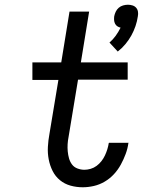

<svg xmlns="http://www.w3.org/2000/svg" viewBox="-20 -784 640 812"><path d="M478 -566 443 -604Q458 -617 469.5 -633Q481 -649 490 -667Q482 -669 476 -673Q470 -677 466.5 -684Q463 -691 462.5 -699Q462 -707 463 -715Q465 -725 469.5 -734.5Q474 -744 482 -751Q490 -758 500.5 -761Q511 -764 521 -764Q531 -764 540.5 -761Q550 -758 556 -751Q562 -744 563.5 -734.5Q565 -725 563 -715Q560 -694 553 -673.5Q546 -653 535.5 -634Q525 -615 510.5 -597.5Q496 -580 478 -566ZM330 8Q303 8 278 1Q253 -6 233.5 -22Q214 -38 202.5 -61Q191 -84 186 -110Q181 -136 182.5 -163Q184 -190 189 -217L227 -446H117V-520H239L274 -735H357L322 -520H520V-447H310L270 -205Q267 -190 266 -174.5Q265 -159 266.5 -143.5Q268 -128 272 -114Q276 -100 284.5 -88.5Q293 -77 307.5 -71.5Q322 -66 337 -66Q350 -66 363.5 -70Q377 -74 388.5 -82.5Q400 -91 409 -102.5Q418 -114 424 -127Q430 -140 434 -153Q438 -166 440 -179L441 -180H524L523 -179Q520 -156 511.5 -133Q503 -110 491 -88Q479 -66 462 -47.5Q445 -29 423 -16Q401 -3 377 2.5Q353 8 330 8Z"/></svg>

Font: Iosevka Extended Oblique
Style: Regular
Weight: 400
Width: 7
Italic angle: -9°
Monospace: yes
Designer: Belleve Invis
Foundry: Belleve Invis
Version: Version 32.0.1; ttfautohint (v1.8.4)